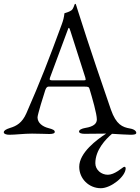

<svg xmlns="http://www.w3.org/2000/svg" viewBox="-22 -706 739 1013"><path d="M664 -28C624 -35 591 -48 563 -128C530 -223 449 -459 385 -662C382 -670 381 -678 378 -684C377 -686 374 -686 373 -685C369 -679 366 -659 354 -651C342 -643 330 -640 318 -636C316 -615 311 -597 304 -578C236 -393 192 -279 117 -108C95 -58 65 -41 31 -31C9 -24 -2 -17 -2 -8C-2 0 10 5 27 5C60 5 103 -1 147 -1C184 -1 220 1 238 1C255 1 267 -2 267 -10C267 -19 257 -24 234 -30C202 -38 176 -58 176 -87C176 -100 208 -205 217 -231C222 -245 228 -249 234 -249H423C441 -249 447 -248 450 -238C465 -188 489 -105 489 -76C489 -54 472 -38 428 -31C410 -28 395 -21 395 -12C395 -4 407 0 424 0C448 0 490 -1 529 -1H538C490 30 396 99 396 174C396 237 447 287 510 287C564 287 641 225 641 182C641 177 638 174 634 174C633 174 631 175 629 176C620 181 582 216 547 216C512 216 481 190 481 155C481 85 536 28 569 0C607 2 648 5 668 5C685 5 697 3 697 -5C697 -14 687 -24 664 -28ZM416 -282H261C248 -282 240 -282 240 -289C240 -291 241 -294 242 -297L333 -542C337 -553 339 -559 341 -559C344 -559 346 -553 350 -541L428 -297C429 -293 430 -289 430 -287C430 -282 426 -282 416 -282Z"/></svg>

Font: EB Garamond
Style: Regular
Weight: 400
Designer: Georg Duffner and Octavio Pardo
Foundry: Georg Duffner
Version: Version 1.000;PS 001.000;hotconv 1.0.88;makeotf.lib2.5.64775